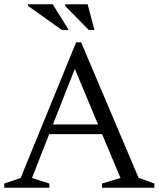

<svg xmlns="http://www.w3.org/2000/svg" viewBox="-27 -878 742 898"><path d="M621 -46.5 695 -19.5V0H450V-19.5L536.5 -45.5L450.5 -250.5H203L122.5 -45.5L204 -19.5V0H-7V-19.5L69.5 -45.5L329 -680H352.5ZM220.5 -296H431.5L323 -556ZM294.5 -738H262L104 -850.5V-858H219.5ZM414.5 -738H388L277.5 -850.5V-858H383Z"/></svg>

Font: Newsreader Text
Style: Regular
Weight: 400
Designer: Hugues Gentile
Foundry: Production Type
Version: Version 1.002